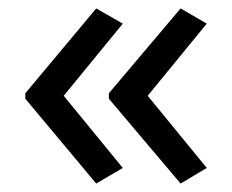

<svg xmlns="http://www.w3.org/2000/svg" viewBox="-20 -491 549 455"><path d="M40 -270V-257L208 -56L271 -93L131 -264L271 -435L208 -471ZM238 -270V-257L408 -56L470 -93L330 -264L470 -435L408 -471Z"/></svg>

Font: Noto Sans EgyptHiero
Style: Regular
Weight: 400
Designer: Monotype Design Team
Foundry: Monotype Imaging Inc.
Version: Version 2.002